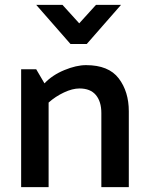

<svg xmlns="http://www.w3.org/2000/svg" viewBox="-20 -770 613 790"><path d="M129 -750H237L306 -674L375 -750H478L337 -589H270ZM163 -427Q195 -461 244.5 -481.5Q294 -502 334 -502Q427 -502 468.5 -447.5Q510 -393 510 -312V0H397V-305Q397 -352 374.5 -379Q352 -406 307 -406Q278 -406 243 -389.5Q208 -373 180 -348V0H67V-485H129Z"/></svg>

Font: Palanquin SemiBold
Style: Regular
Weight: 600
Designer: Pria Ravichandran
Version: Version 1.0.4